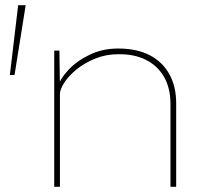

<svg xmlns="http://www.w3.org/2000/svg" viewBox="-20 -720 853 740"><path d="M18 -431 50 -700H79L36 -431ZM189 0V-525H209L211 -382L199 -378Q211 -416 244 -451Q277 -486 326.5 -509.5Q376 -533 435 -533Q507 -533 556.5 -507.5Q606 -482 632.5 -434.5Q659 -387 659 -322V0H637V-319Q637 -381 612 -424Q587 -467 542 -489.5Q497 -512 436 -511Q388 -511 346.5 -494Q305 -477 274.5 -452Q244 -427 227.5 -401Q211 -375 211 -358V0H201Q199 0 196 0Q193 0 189 0Z"/></svg>

Font: Lexend Giga Thin
Style: Regular
Weight: 250
Version: Version 1.007